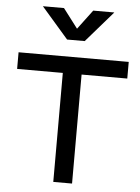

<svg xmlns="http://www.w3.org/2000/svg" viewBox="-60 -942 722 988"><g transform="rotate(5 301.5 -448.0)"><path d="M17 -649H586V-563H350V0H253V-563H17ZM490 -896 351 -736H260L121 -896H230L306 -796L381 -896Z"/></g></svg>

Font: Syne Medium
Style: Regular
Weight: 500
Designer: Lucas Descroix
Foundry: Bonjour Monde
Version: Version 2.200; ttfautohint (v1.8.4)